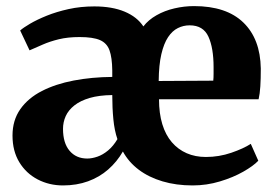

<svg xmlns="http://www.w3.org/2000/svg" viewBox="-20 -582 883 614"><path d="M181.5 11Q137.5 11 100.5 -8.2Q63.5 -27.5 41.8 -63.2Q20 -99 20 -148.5Q20 -197.5 45 -233Q70 -268.5 114 -291Q158 -313.5 215.8 -324.5Q273.5 -335.5 339 -336V-357Q338.5 -398 330.2 -421Q322 -444 299.8 -453.8Q277.5 -463.5 234.5 -463.5Q197 -463.5 168.2 -456.5Q139.5 -449.5 116.8 -439.5Q94 -429.5 74.5 -421L44.5 -484.5Q54.5 -493.5 76.2 -506.2Q98 -519 129.5 -531.8Q161 -544.5 199.5 -553Q238 -561.5 281.5 -561.5Q338.5 -561.5 378.5 -544.8Q418.5 -528 438.5 -497.5Q454.5 -518.5 480.5 -533.2Q506.5 -548 537.8 -555.2Q569 -562.5 600.5 -562.5Q704 -562.5 758.2 -510Q812.5 -457.5 814 -363Q814 -329.5 812.5 -305.8Q811 -282 807 -264.5H488.5Q488.5 -219.5 499 -185Q509.5 -150.5 529.5 -127.2Q549.5 -104 577 -92Q604.5 -80 638.5 -80Q680.5 -80 719.8 -93.5Q759 -107 782 -122L806 -68Q790.5 -51.5 758 -33Q725.5 -14.5 683.2 -1.8Q641 11 596 11Q543.5 11 499.8 -2Q456 -15 423.8 -39.2Q391.5 -63.5 373 -97.5Q354 -64.5 326 -40Q298 -15.5 261.5 -2.2Q225 11 181.5 11ZM487.5 -323 662 -324Q663 -333 663 -345.8Q663 -358.5 663 -367.5Q663 -428.5 646.5 -464.8Q630 -501 586.5 -501Q566.5 -501 548.8 -492.2Q531 -483.5 517.5 -463.2Q504 -443 496 -408.8Q488 -374.5 487.5 -323ZM259 -75Q274 -75 291.5 -81Q309 -87 325.8 -101Q342.5 -115 355.5 -137Q346 -164.5 342.5 -200.8Q339 -237 339 -278Q297 -277.5 267 -268.8Q237 -260 218 -245Q199 -230 190.2 -210.8Q181.5 -191.5 181.5 -170Q181.5 -124.5 202.5 -99.8Q223.5 -75 259 -75Z"/></svg>

Font: Merriweather 36pt ExtraBold
Style: Regular
Weight: 800
Designer: Eben Sorkin
Foundry: Eben Sorkin
Version: Version 2.100